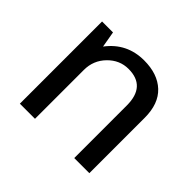

<svg xmlns="http://www.w3.org/2000/svg" viewBox="-126 -683 844 844"><g transform="rotate(45 296.5 -260.5)"><path d="M335 -521Q419 -521 467 -476Q515 -431 515 -344V0H421V-327Q421 -446 313 -446Q258 -446 217.5 -404.5Q177 -363 177 -304V0H83V-511H151L164 -436Q228 -521 335 -521Z"/></g></svg>

Font: Chivo
Style: Regular
Weight: 400
Designer: Hector Gatti
Foundry: Omnibus-Type
Version: Version 1.007;PS 001.007;hotconv 1.0.88;makeotf.lib2.5.64775